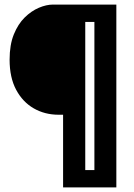

<svg xmlns="http://www.w3.org/2000/svg" viewBox="-20 -680 586 840"><path d="M256 140V-178H237Q176 -178 127.5 -206Q79 -234 50.5 -287.5Q22 -341 22 -419Q22 -484 40.5 -529.5Q59 -575 88 -603.5Q117 -632 150 -646Q183 -660 212 -660H353V140ZM325 140V64H424V140ZM393 140V-660H489V140ZM313 -584V-660H439V-584Z"/></svg>

Font: Bricolage Grotesque Condensed
Style: Bold
Weight: 700
Width: 3
Designer: Mathieu Triay
Foundry: Atelier Triay
Version: Version 1.001;gftools[0.9.33.dev8+g029e19f]